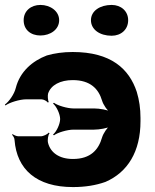

<svg xmlns="http://www.w3.org/2000/svg" viewBox="-30 -749 628 779"><path d="M266 10C315 10 359 3 398 -11C488 -50 540 -134 540 -257V-271C540 -308 535 -343 525 -376C494 -470 420 -538 265 -538C226 -538 191 -533 160 -524C102 -502 51 -459 34 -392C28 -367 6 -336 -10 -325L-8 -321C8 -333 50 -346 76 -346H138C147 -346 160 -339 164 -333L168 -335C164 -341 163 -361 165 -369C176 -404 215 -424 265 -424C337 -424 370 -388 384 -341C389 -324 405 -300 419 -292L421 -295C409 -303 373 -309 352 -309H268C243 -309 203 -321 189 -332L185 -329C199 -318 214 -286 214 -266C214 -246 199 -214 185 -203L189 -200C203 -211 243 -223 268 -223H351C373 -223 407 -229 421 -237L418 -241C406 -233 389 -208 384 -191C370 -142 338 -104 266 -104C210 -104 175 -130 165 -169C162 -180 165 -202 171 -208L168 -211C162 -204 146 -196 135 -196H45C37 -196 26 -201 21 -205L19 -202C23 -198 29 -189 29 -181C38 -62 118 10 266 10ZM134 -605C174 -605 210 -629 210 -667C210 -704 174 -729 134 -729C96 -729 66 -705 66 -667C66 -628 95 -605 134 -605ZM423 -604C461 -604 490 -629 490 -667C490 -704 461 -729 423 -729C376 -729 339 -705 339 -667C339 -629 375 -604 423 -604Z"/></svg>

Font: Asimov
Style: EdgeWide
Weight: 500
Designer: Google
Version: Version 2.000980: 2014